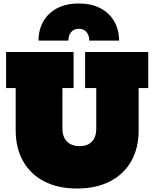

<svg xmlns="http://www.w3.org/2000/svg" viewBox="-20 -1070 885 1101"><path d="M663 -837H492Q492 -867 476.2 -886Q460.5 -905 432 -905Q403.5 -905 387.8 -886Q372 -867 372 -837H201Q201 -900 228.8 -948Q256.5 -996 308.2 -1023Q360 -1050 432 -1050Q503.5 -1050 555 -1023.2Q606.5 -996.5 634.5 -948.5Q662.5 -900.5 663 -837ZM468 -772H830V-565H775V-323Q775 -220 732.2 -145Q689.5 -70 610 -29.5Q530.5 11 421 11Q313 11 234.2 -29.5Q155.5 -70 112.8 -145Q70 -220 70 -323V-565H15V-772H402V-565H338V-333Q338 -300.5 349.8 -278Q361.5 -255.5 383.8 -243.8Q406 -232 437 -232Q467.5 -232 488.8 -243.8Q510 -255.5 521 -278Q532 -300.5 532 -333V-565H468Z"/></svg>

Font: Hepta Slab Black
Style: Regular
Weight: 900
Designer: Michael LaGattuta
Foundry: Michael LaGattuta
Version: Version 1.102